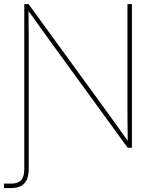

<svg xmlns="http://www.w3.org/2000/svg" viewBox="-34 -748 776 972"><path d="M-13.7 204.1V181.6Q-4.4 181.6 5.4 181.6Q15.1 181.6 21.5 181.6Q56.6 181.6 72.8 164.6Q88.9 147.5 88.9 107.4V-62.5H111.3V107.4Q111.3 157.2 88.9 180.7Q66.4 204.1 21.5 204.1Q15.1 204.1 4.9 204.1Q-5.4 204.1 -13.7 204.1ZM88.9 0V-727.5H110.4L512.2 -175.3Q530.8 -149.9 548.8 -124.5Q566.9 -99.1 585 -74Q603 -48.8 621.1 -23.4H612.8Q612.8 -48.8 612.3 -74Q611.8 -99.1 611.6 -124.5Q611.3 -149.9 611.3 -175.3V-727.5H633.8V0H612.3L211.4 -551.3Q192.9 -576.7 174.8 -602.1Q156.7 -627.4 138.7 -652.8Q120.6 -678.2 102.1 -703.6H110.4Q110.4 -678.2 110.6 -652.8Q110.8 -627.4 111.1 -602.1Q111.3 -576.7 111.3 -551.3V0Z"/></svg>

Font: Inter 28pt Thin
Style: Regular
Weight: 250
Designer: Rasmus Andersson
Foundry: rsms
Version: Version 4.001;git-66647c0bb